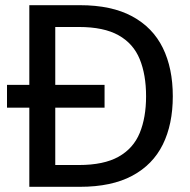

<svg xmlns="http://www.w3.org/2000/svg" viewBox="-20 -720 734 740"><path d="M7 -305V-393H383V-305ZM93 0V-700H288Q410 -700 489.5 -657Q569 -614 607.5 -535.5Q646 -457 646 -349Q646 -241 607.5 -163Q569 -85 489.5 -42.5Q410 0 288 0ZM193 -84H284Q380 -84 437 -116Q494 -148 518.5 -207.5Q543 -267 543 -349Q543 -432 518.5 -492Q494 -552 437 -584Q380 -616 284 -616H193Z"/></svg>

Font: DM Sans 10pt Medium
Style: Regular
Weight: 500
Version: Version 4.004;gftools[0.9.30]